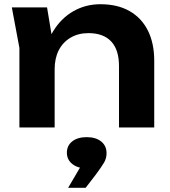

<svg xmlns="http://www.w3.org/2000/svg" viewBox="-20 -604 806 910"><path d="M36 -569H203L239 -352V0H72V-377ZM456 -584Q537 -584 594 -551.5Q651 -519 681 -459Q711 -399 711 -316V0H544V-291Q544 -368 507 -407.5Q470 -447 399 -447Q351 -447 314.5 -425.5Q278 -404 258.5 -366Q239 -328 239 -275L184 -304Q194 -394 232 -456Q270 -518 328 -551Q386 -584 456 -584ZM303 286 384 148 391 194Q349 194 323 173.5Q297 153 297 120Q297 86 322.5 66Q348 46 391 46Q434 46 459.5 66.5Q485 87 485 122Q485 146 473.5 166Q462 186 433 225L386 286Z"/></svg>

Font: Unbounded Medium
Style: Regular
Weight: 500
Designer: Luke Prowse, Jean-Baptiste Morizot, Fátima Lázaro, Florian Runge
Foundry: NaN
Version: Version 1.700